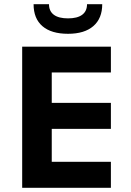

<svg xmlns="http://www.w3.org/2000/svg" viewBox="-20 -889 622 909"><path d="M85 -668H505V-546H225V-402H505V-279H225V-123H505V0H85ZM302 -729Q223 -729 181 -765Q139 -801 139 -869H212Q212 -836 235 -819Q258 -802 302 -802Q346 -802 369 -819Q392 -836 392 -869H464Q464 -802 422 -765.5Q380 -729 302 -729Z"/></svg>

Font: Madhuban SemiBold
Style: Regular
Weight: 600
Designer: jaikishan Patel
Foundry: MagicType
Version: Version 1.000